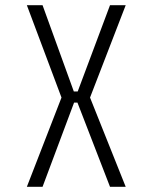

<svg xmlns="http://www.w3.org/2000/svg" viewBox="-20 -720 590 740"><path d="M83.5 0 217 -344 83.5 -700H144L264.5 -367.5H279.5L404 -700H464.5L327 -344L464.5 0H404L278.5 -324.5H265.5L144 0Z"/></svg>

Font: Trispace SemiCondensed ExtraLight
Style: Regular
Weight: 200
Width: 4
Designer: Tyler Finck
Foundry: Etcetera Type Company
Version: Version 1.210; ttfautohint (v1.8.3)